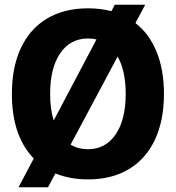

<svg xmlns="http://www.w3.org/2000/svg" viewBox="-20 -745 740 808"><path d="M670 -350Q670 -238 632 -157Q594 -76 522 -33Q450 10 350 10Q276 10 213 -15L182 43H58L122 -78Q30 -173 30 -350Q30 -462 68 -543Q106 -624 178 -667Q250 -710 350 -710Q403 -710 449 -698L463 -725H591L550 -648Q608 -603 639 -527Q670 -451 670 -350ZM206 -238 386 -579Q371 -583 350 -583Q276 -583 233.5 -521Q191 -459 191 -350Q191 -285 206 -238ZM509 -350Q509 -447 475 -507L277 -136Q310 -117 350 -117Q424 -117 466.5 -179Q509 -241 509 -350Z"/></svg>

Font: Sarabun ExtraBold
Style: Regular
Weight: 800
Version: Version 1.000; ttfautohint (v1.6)